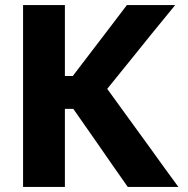

<svg xmlns="http://www.w3.org/2000/svg" viewBox="-20 -733 738 753"><path d="M70.5 0V-713H234.5V-435H265.5L349.5 -545Q379.5 -584 409 -622.8Q438.5 -661.5 477.5 -713H667Q620.5 -656.5 576.2 -602Q532 -547.5 487.5 -492L400.5 -384.5L497 -251.5Q526 -211.5 559.5 -165.5Q592.5 -119.5 624 -76Q655.5 -32.5 679.5 0H481Q447.5 -47.5 418.5 -89.2Q389.5 -131 361.5 -171.5L267.5 -306H234.5V0Z"/></svg>

Font: Heraclito
Style: Bold
Weight: 700
Designer: Kostas Bartsokas (font) & Cristiano Sobral (main changes)
Foundry: Kostas Bartsokas (font) & Cristiano Sobral (main changes)
Version: Version 1.00;July 8, 2020;FontCreator 13.0.0.2655 64-bit